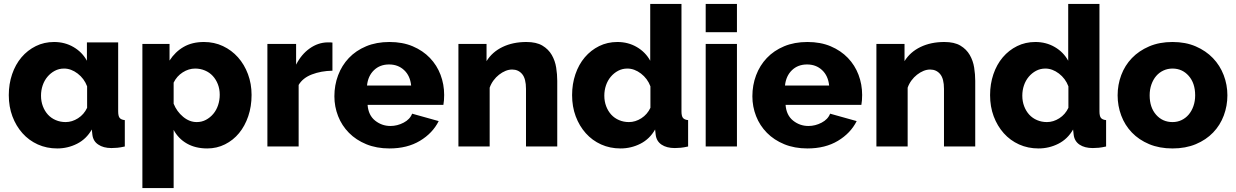

<svg xmlns="http://www.w3.org/2000/svg" viewBox="-20 -750 6328 983"><path d="M273 10Q219 10 173.5 -10.5Q128 -31 95 -68Q62 -105 43.5 -154.5Q25 -204 25 -263Q25 -320 42 -370Q59 -420 90 -456.5Q121 -493 163.5 -514Q206 -535 257 -535Q312 -535 356.5 -509Q401 -483 425 -439V-533H585V-180Q585 -156 592.5 -146.5Q600 -137 619 -135V0Q597 5 581 6.5Q565 8 551 8Q509 8 483 -10Q457 -27 453 -60L450 -87Q422 -38 374.5 -14Q327 10 273 10ZM316 -125Q349 -125 379.5 -144.5Q410 -164 426 -198V-308Q411 -348 377.5 -373.5Q344 -399 308 -399Q282 -399 260.5 -387.5Q239 -376 223 -357Q207 -338 198.5 -313Q190 -288 190 -260Q190 -231 199.5 -206Q209 -181 225.5 -163Q242 -145 265.5 -135Q289 -125 316 -125Z M1041 10Q981 10 937 -15Q893 -40 869 -85V213H709V-525H848V-440Q877 -485 920.5 -510Q964 -535 1024 -535Q1077 -535 1121.5 -514Q1166 -493 1198.5 -456.5Q1231 -420 1249.5 -370.5Q1268 -321 1268 -264Q1268 -205 1251 -155Q1234 -105 1204 -68.5Q1174 -32 1132 -11Q1090 10 1041 10ZM987 -125Q1013 -125 1034.5 -136.5Q1056 -148 1072 -167Q1088 -186 1096.5 -211.5Q1105 -237 1105 -265Q1105 -294 1095.5 -318.5Q1086 -343 1069.5 -361Q1053 -379 1029.5 -389Q1006 -399 979 -399Q946 -399 915.5 -379.5Q885 -360 869 -327V-219Q885 -179 917.5 -152Q950 -125 987 -125Z M1682 -388Q1624 -387 1577 -369Q1530 -351 1509 -315V0H1349V-525H1496V-419Q1523 -472 1565.5 -502Q1608 -532 1656 -533Q1667 -533 1672 -533Q1677 -533 1682 -532Z M1974 10Q1908 10 1855.5 -11.5Q1803 -33 1766.5 -70Q1730 -107 1711 -155.5Q1692 -204 1692 -257Q1692 -314 1711 -364.5Q1730 -415 1766 -453Q1802 -491 1854.5 -513Q1907 -535 1974 -535Q2041 -535 2093 -513Q2145 -491 2181 -453.5Q2217 -416 2235.5 -367Q2254 -318 2254 -264Q2254 -250 2253 -236.5Q2252 -223 2250 -213H1862Q1866 -160 1900.5 -132.5Q1935 -105 1979 -105Q2014 -105 2046.5 -122Q2079 -139 2090 -168L2226 -130Q2195 -68 2130 -29Q2065 10 1974 10ZM2085 -312Q2080 -362 2049 -391Q2018 -420 1972 -420Q1925 -420 1894.5 -390.5Q1864 -361 1859 -312Z M2833 0H2673V-295Q2673 -347 2653.5 -370.5Q2634 -394 2602 -394Q2585 -394 2568 -387Q2551 -380 2535 -367.5Q2519 -355 2506.5 -338Q2494 -321 2487 -301V0H2327V-525H2471V-437Q2500 -484 2553 -509.5Q2606 -535 2675 -535Q2726 -535 2757 -516.5Q2788 -498 2805 -468.5Q2822 -439 2827.5 -404Q2833 -369 2833 -336Z M3157 10Q3103 10 3057.5 -10.5Q3012 -31 2979 -68Q2946 -105 2927.5 -154.5Q2909 -204 2909 -263Q2909 -320 2926 -370Q2943 -420 2974 -456.5Q3005 -493 3047.5 -514Q3090 -535 3141 -535Q3196 -535 3240.5 -509Q3285 -483 3309 -439V-730H3469V-180Q3469 -156 3476.5 -146.5Q3484 -137 3503 -135V0Q3481 5 3465 6.5Q3449 8 3435 8Q3393 8 3367 -9.5Q3341 -27 3337 -60L3334 -87Q3306 -38 3258.5 -14Q3211 10 3157 10ZM3200 -125Q3233 -125 3263.5 -144.5Q3294 -164 3310 -198V-308Q3295 -348 3261.5 -373.5Q3228 -399 3192 -399Q3166 -399 3144.5 -387.5Q3123 -376 3107 -357Q3091 -338 3082.5 -313Q3074 -288 3074 -260Q3074 -231 3083.5 -206Q3093 -181 3109.5 -163Q3126 -145 3149.5 -135Q3173 -125 3200 -125Z M3593 0V-525H3753V0ZM3593 -585V-730H3753V-585Z M4114 10Q4048 10 3995.5 -11.5Q3943 -33 3906.5 -70Q3870 -107 3851 -155.5Q3832 -204 3832 -257Q3832 -314 3851 -364.5Q3870 -415 3906 -453Q3942 -491 3994.5 -513Q4047 -535 4114 -535Q4181 -535 4233 -513Q4285 -491 4321 -453.5Q4357 -416 4375.5 -367Q4394 -318 4394 -264Q4394 -250 4393 -236.5Q4392 -223 4390 -213H4002Q4006 -160 4040.5 -132.5Q4075 -105 4119 -105Q4154 -105 4186.5 -122Q4219 -139 4230 -168L4366 -130Q4335 -68 4270 -29Q4205 10 4114 10ZM4225 -312Q4220 -362 4189 -391Q4158 -420 4112 -420Q4065 -420 4034.5 -390.5Q4004 -361 3999 -312Z M4973 0H4813V-295Q4813 -347 4793.5 -370.5Q4774 -394 4742 -394Q4725 -394 4708 -387Q4691 -380 4675 -367.5Q4659 -355 4646.5 -338Q4634 -321 4627 -301V0H4467V-525H4611V-437Q4640 -484 4693 -509.5Q4746 -535 4815 -535Q4866 -535 4897 -516.5Q4928 -498 4945 -468.5Q4962 -439 4967.5 -404Q4973 -369 4973 -336Z M5297 10Q5243 10 5197.5 -10.5Q5152 -31 5119 -68Q5086 -105 5067.5 -154.5Q5049 -204 5049 -263Q5049 -320 5066 -370Q5083 -420 5114 -456.5Q5145 -493 5187.5 -514Q5230 -535 5281 -535Q5336 -535 5380.5 -509Q5425 -483 5449 -439V-730H5609V-180Q5609 -156 5616.5 -146.5Q5624 -137 5643 -135V0Q5621 5 5605 6.5Q5589 8 5575 8Q5533 8 5507 -9.5Q5481 -27 5477 -60L5474 -87Q5446 -38 5398.5 -14Q5351 10 5297 10ZM5340 -125Q5373 -125 5403.5 -144.5Q5434 -164 5450 -198V-308Q5435 -348 5401.5 -373.5Q5368 -399 5332 -399Q5306 -399 5284.5 -387.5Q5263 -376 5247 -357Q5231 -338 5222.5 -313Q5214 -288 5214 -260Q5214 -231 5223.5 -206Q5233 -181 5249.5 -163Q5266 -145 5289.5 -135Q5313 -125 5340 -125Z M5983 10Q5916 10 5863.5 -12Q5811 -34 5775 -71.5Q5739 -109 5720.5 -158.5Q5702 -208 5702 -262Q5702 -316 5720.5 -365.5Q5739 -415 5775 -452.5Q5811 -490 5863.5 -512.5Q5916 -535 5983 -535Q6050 -535 6102 -512.5Q6154 -490 6190 -452.5Q6226 -415 6245 -365.5Q6264 -316 6264 -262Q6264 -208 6245.5 -158.5Q6227 -109 6191 -71.5Q6155 -34 6102.5 -12Q6050 10 5983 10ZM5866 -262Q5866 -200 5899 -162.5Q5932 -125 5983 -125Q6008 -125 6029 -135Q6050 -145 6065.5 -163Q6081 -181 6090 -206.5Q6099 -232 6099 -262Q6099 -324 6066 -361.5Q6033 -399 5983 -399Q5958 -399 5936.5 -389Q5915 -379 5899.5 -361Q5884 -343 5875 -317.5Q5866 -292 5866 -262Z"/></svg>

Font: Oxford Sans
Style: Regular
Weight: 800
Designer: Matt McInerney, Pablo Impallari, Rodrigo Fuenzalida
Foundry: Matt McInerney, Pablo Impallari, Rodrigo Fuenzalida
Version: Version 3.000g; ttfautohint (v1.5) -l 8 -r 28 -G 28 -x 14 -D